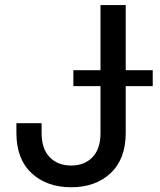

<svg xmlns="http://www.w3.org/2000/svg" viewBox="-20 -748 648 777"><path d="M268.1 9.8Q168.9 9.8 107.7 -47.4Q46.4 -104.5 46.4 -210V-249.5H148.4V-209.5Q148.4 -145.5 181.2 -111.8Q213.9 -78.1 268.1 -78.1Q321.8 -78.1 354.2 -111.8Q386.7 -145.5 386.7 -209.5V-727.5H488.8V-210Q488.8 -104.5 427.7 -47.4Q366.7 9.8 268.1 9.8ZM276.9 -399.4V-463.9H598.1V-399.4Z"/></svg>

Font: Inter Cardless
Style: Regular
Weight: 400
Designer: Rasmus Andersson
Foundry: rsms
Version: Version 4.001;git-9221beed3